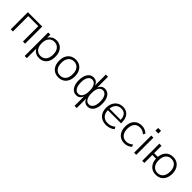

<svg xmlns="http://www.w3.org/2000/svg" viewBox="313 -2183 3840 3840"><g transform="rotate(45 2233.0 -262.5)"><path d="M84 0V-485H490V0H429V-435H145V0Z M658 180V-485H719V-394Q741 -440 785.5 -467Q830 -494 889 -494Q954 -494 1002.5 -463Q1051 -432 1077.5 -376Q1104 -320 1104 -243Q1104 -166 1077.5 -109.5Q1051 -53 1002.5 -22.5Q954 8 889 8Q830 8 785.5 -18Q741 -44 719 -90V180ZM880 -43Q954 -43 998 -95.5Q1042 -148 1042 -243Q1042 -338 998 -390Q954 -442 880 -442Q806 -442 762 -390Q718 -338 718 -243Q718 -148 762 -95.5Q806 -43 880 -43Z M1434 8Q1366 8 1316 -22.5Q1266 -53 1238.5 -109.5Q1211 -166 1211 -243Q1211 -319 1238.5 -375.5Q1266 -432 1316 -463Q1366 -494 1434 -494Q1503 -494 1553 -463Q1603 -432 1630.5 -375.5Q1658 -319 1658 -243Q1658 -166 1630.5 -109.5Q1603 -53 1553 -22.5Q1503 8 1434 8ZM1434 -43Q1508 -43 1552 -95.5Q1596 -148 1596 -243Q1596 -338 1552 -390Q1508 -442 1434 -442Q1360 -442 1316.5 -390Q1273 -338 1273 -243Q1273 -148 1316.5 -95.5Q1360 -43 1434 -43Z M2069 180V-84Q2051 -40 2018 -16Q1985 8 1938 8Q1860 8 1812.5 -60Q1765 -128 1765 -243Q1765 -358 1812 -426Q1859 -494 1938 -494Q1985 -494 2018.5 -469.5Q2052 -445 2069 -400V-705H2130V-401Q2148 -445 2181 -469.5Q2214 -494 2260 -494Q2339 -494 2386 -426Q2433 -358 2433 -243Q2433 -128 2386.5 -60Q2340 8 2260 8Q2214 8 2181 -16Q2148 -40 2130 -84V180ZM1948 -42Q2005 -42 2037.5 -93.5Q2070 -145 2070 -243Q2070 -339 2037.5 -391Q2005 -443 1948 -443Q1892 -443 1859 -391Q1826 -339 1826 -243Q1826 -145 1859 -93.5Q1892 -42 1948 -42ZM2250 -42Q2306 -42 2339 -93.5Q2372 -145 2372 -243Q2372 -339 2339 -391Q2306 -443 2250 -443Q2193 -443 2161 -391Q2129 -339 2129 -243Q2129 -145 2161 -93.5Q2193 -42 2250 -42Z M2782 8Q2670 8 2605.5 -58.5Q2541 -125 2541 -241Q2541 -316 2570 -373Q2599 -430 2650.5 -462Q2702 -494 2769 -494Q2866 -494 2920 -431Q2974 -368 2974 -258V-230H2601Q2604 -140 2650.5 -91.5Q2697 -43 2780 -43Q2825 -43 2864.5 -57Q2904 -71 2942 -104L2966 -58Q2934 -27 2884 -9.5Q2834 8 2782 8ZM2770 -445Q2694 -445 2651.5 -397.5Q2609 -350 2602 -275H2919Q2917 -355 2879 -400Q2841 -445 2770 -445Z M3304 8Q3233 8 3182 -23.5Q3131 -55 3103.5 -112.5Q3076 -170 3076 -246Q3076 -361 3136.5 -427.5Q3197 -494 3304 -494Q3348 -494 3391 -477Q3434 -460 3463 -430L3439 -384Q3408 -414 3373 -427.5Q3338 -441 3306 -441Q3225 -441 3181.5 -390Q3138 -339 3138 -245Q3138 -151 3181.5 -97.5Q3225 -44 3306 -44Q3338 -44 3373 -57.5Q3408 -71 3439 -101L3463 -55Q3434 -26 3390.5 -9Q3347 8 3304 8Z M3563 -613V-690H3645V-613ZM3573 0V-485H3634V0Z M4189 8Q4091 8 4031.5 -55Q3972 -118 3966 -226H3863V0H3803V-485H3863V-276H3967Q3977 -377 4035.5 -435.5Q4094 -494 4189 -494Q4257 -494 4307.5 -463Q4358 -432 4385.5 -375.5Q4413 -319 4413 -243Q4413 -166 4385.5 -109.5Q4358 -53 4307.5 -22.5Q4257 8 4189 8ZM4189 -43Q4263 -43 4307 -95.5Q4351 -148 4351 -243Q4351 -338 4307 -390Q4263 -442 4189 -442Q4115 -442 4071 -390Q4027 -338 4027 -243Q4027 -148 4071 -95.5Q4115 -43 4189 -43Z"/></g></svg>

Font: Nunito Sans Light
Style: Regular
Weight: 300
Designer: Vernon Adams
Foundry: Vernon Adams
Version: Version 3.101; ttfautohint (v1.8.4.7-5d5b);gftools[0.9.27]